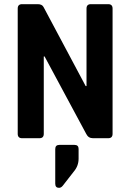

<svg xmlns="http://www.w3.org/2000/svg" viewBox="-20 -663 625 921"><path d="M357 51V98Q357 133 334 160L281 228Q273 238 263 238Q245 238 245 218V52Q245 32 265 32H337Q357 32 357 51ZM169 0H86Q65 0 65 -21V-622Q65 -643 86 -643H161Q182 -643 189 -629L391 -250H395V-622Q395 -643 416 -643H499Q520 -643 520 -622V-21Q520 0 499 0H426Q404 0 394 -20L194 -392H190V-21Q190 0 169 0Z"/></svg>

Font: Rajdhani
Style: Bold
Weight: 700
Designer: Satya Rajpurohit, Jyotish Sonowal
Foundry: Indian Type Foundry
Version: Version 1.201 February 1, 2022